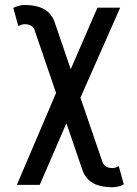

<svg xmlns="http://www.w3.org/2000/svg" viewBox="-20 -539 559 783"><path d="M214.8 -174.3 278.8 -101.1 142.1 214.8H48.8ZM298.3 -118.7 240.2 -191.9 377.4 -507.8H470.2ZM203.1 -447.8 397.9 122.1Q400.9 129.9 406.5 135.5Q412.1 141.1 420.2 143.8Q428.2 146.5 439 146.5Q444.8 146.5 452.4 143.8Q460 141.1 464.4 138.7L484.9 212.9Q477.1 217.8 463.9 221.2Q450.7 224.6 439 224.6Q407.2 224.6 382.8 217.5Q358.4 210.4 341.6 194.8Q324.7 179.2 315.9 153.8L121.1 -416Q118.2 -424.3 112.5 -429.7Q106.9 -435.1 98.9 -437.7Q90.8 -440.4 80.1 -440.4Q74.2 -440.4 66.7 -437.7Q59.1 -435.1 54.7 -432.6L34.2 -506.8Q42.5 -511.7 55.4 -515.1Q68.4 -518.6 80.1 -518.6Q111.8 -518.6 136.2 -511.5Q160.6 -504.4 177.5 -488.8Q194.3 -473.1 203.1 -447.8Z"/></svg>

Font: Giphurs SC
Style: Regular
Weight: 400
Version: Version 0.920